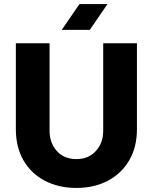

<svg xmlns="http://www.w3.org/2000/svg" viewBox="-20 -913 752 945"><path d="M356 12Q269 12 201.5 -23Q134 -58 96 -123Q58 -188 58 -278V-700H224V-269Q224 -210 259.5 -170Q295 -130 356 -130Q416 -130 452 -170Q488 -210 488 -269V-700H654V-278Q654 -188 615.5 -123Q577 -58 510 -23Q443 12 356 12ZM284 -766 371 -893H509L422 -766Z"/></svg>

Font: MuseoModerno
Style: Bold
Weight: 700
Designer: Pablo Cosgaya, Héctor Gatti, Marcela Romero, and the Authors of The MuseoModerno Project.
Foundry: Omnibus-Type Team
Version: Version 1.001